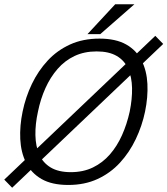

<svg xmlns="http://www.w3.org/2000/svg" viewBox="-43 -857 785 900"><path d="M277 10Q200 10 151.5 -18Q103 -46 79 -94.5Q55 -143 52 -205Q49 -267 63 -334Q77 -402 106.5 -463.5Q136 -525 180.5 -573Q225 -621 285.5 -648.5Q346 -676 423 -676Q500 -676 548.5 -648.5Q597 -621 621 -573Q645 -525 648 -463.5Q651 -402 637 -334Q623 -267 593.5 -205Q564 -143 519.5 -94.5Q475 -46 414.5 -18Q354 10 277 10ZM289 -50Q347 -50 392.5 -72Q438 -94 472 -133Q506 -172 529 -223.5Q552 -275 565 -334Q577 -393 576 -444Q575 -495 558 -534Q541 -573 504.5 -594.5Q468 -616 410 -616Q352 -616 306.5 -594.5Q261 -573 227 -534Q193 -495 170 -444Q147 -393 135 -334Q122 -275 123 -223.5Q124 -172 141 -133Q158 -94 194.5 -72Q231 -50 289 -50ZM685 -689 722 -651 14 23 -23 -15ZM587 -837 427 -697H367L497 -837Z"/></svg>

Font: Epunda Slab Light
Style: Italic
Weight: 300
Italic angle: -12°
Designer: Simon Atzbach
Foundry: typofactur
Version: Version 1.102